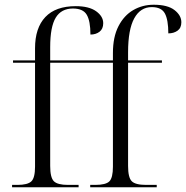

<svg xmlns="http://www.w3.org/2000/svg" viewBox="-20 -791 786 811"><path d="M31 0V-10H53Q97 -10 112.5 -25Q128 -40 128 -87V-526H35V-536H128V-587Q128 -673 171.5 -719Q215 -765 300 -765Q356 -765 386 -743.5Q416 -722 416 -693Q416 -669 400.5 -657Q385 -645 362 -645Q362 -702 346.5 -728.5Q331 -755 288 -755Q239 -755 215.5 -716.5Q192 -678 192 -592V-536H457V-567Q457 -635 480.5 -680.5Q504 -726 543 -748.5Q582 -771 629 -771Q688 -771 717 -748.5Q746 -726 746 -697Q746 -673 730 -661.5Q714 -650 691 -650Q691 -707 676.5 -734Q662 -761 621 -761Q573 -761 547 -713.5Q521 -666 521 -570V-536H664V-526H521V-90Q521 -41 536.5 -25.5Q552 -10 597 -10H642V0H361V-10H382Q427 -10 442 -25Q457 -40 457 -87V-526H192V-90Q192 -41 207.5 -25.5Q223 -10 267 -10H312V0Z"/></svg>

Font: Noto Serif Display Light
Style: Regular
Weight: 300
Designer: Monotype Design Team
Foundry: Monotype Imaging Inc.
Version: Version 2.009